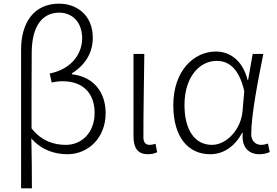

<svg xmlns="http://www.w3.org/2000/svg" viewBox="-20 -828 1512 1047"><path d="M95 199H154C154 105 153 20 151 -73C206 -10 278 13 348 13C458 13 556 -73 556 -211C556 -327 489 -410 372 -423V-428C444 -473 486 -539 486 -622C486 -746 398 -808 302 -808C163 -808 95 -702 95 -557ZM339 -38C277 -38 208 -57 152 -128C152 -268 152 -404 153 -543C154 -686 211 -759 303 -759C370 -759 428 -712 428 -618C428 -543 378 -453 251 -427L262 -378C282 -383 303 -385 322 -385C439 -385 496 -312 496 -213C496 -105 426 -38 339 -38Z M786 13C809 13 825 8 837 2L828 -44C815 -40 806 -38 796 -38C776 -38 762 -50 762 -78C762 -225 765 -379 767 -534H708V-85C708 -19 733 13 786 13Z M1126 13C1198 13 1258 -27 1301 -104H1304C1295 -26 1336 13 1394 13C1420 13 1438 7 1451 1L1441 -45C1430 -41 1416 -38 1403 -38C1374 -38 1350 -60 1350 -95C1350 -200 1386 -385 1416 -534H1358L1333 -392H1330C1302 -505 1227 -547 1158 -547C1035 -547 925 -440 925 -254C925 -78 1008 13 1126 13ZM1136 -38C1041 -38 986 -121 986 -255C986 -411 1070 -496 1161 -496C1213 -496 1280 -472 1312 -331L1303 -226C1296 -123 1216 -38 1136 -38Z"/></svg>

Font: Noto Sans TC Light
Style: Regular
Weight: 300
Designer: Ryoko NISHIZUKA 西塚涼子 (kana, bopomofo & ideographs); Paul D. Hunt (Latin, Greek & Cyrillic); Sandoll Communications 산돌커뮤니
Foundry: Adobe
Version: Version 2.004;hotconv 1.0.118;makeotfexe 2.5.65603